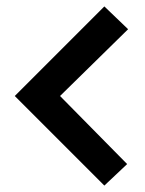

<svg xmlns="http://www.w3.org/2000/svg" viewBox="-20 -658 452 598"><path d="M26 -359 305 -80 376 -147 167 -359 379 -567 305 -638Z"/></svg>

Font: Advent Pro ExtraBold
Style: Regular
Weight: 800
Designer: VivaRado, Andreas Kalpakidis
Foundry: VivaRado, Andreas Kalpakidis
Version: Version 3.000